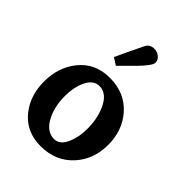

<svg xmlns="http://www.w3.org/2000/svg" viewBox="-211 -815 938 938"><g transform="rotate(45 258.0 -346.0)"><path d="M469.2 -219.7Q469.2 -120.1 409.2 -53.2Q345.2 18.6 239.7 19Q139.2 19 80.6 -54.7Q28.3 -121.1 28.3 -215.8Q28.3 -313 81.5 -381.3Q141.6 -457.5 243.7 -457Q346.7 -457 409.7 -386.2Q469.2 -318.4 469.2 -219.7ZM341.8 -204.1Q341.8 -272 317.4 -326.7Q288.1 -392.1 236.3 -392.6Q192.9 -392.6 169.9 -340.3Q150.4 -296.9 150.4 -238.8Q150.4 -168.9 176.3 -116.2Q208 -52.2 261.7 -52.2Q302.2 -52.2 323.7 -104.5Q341.8 -147 341.8 -204.1ZM295.4 -591.8Q268.6 -565.9 222.2 -519L185.5 -542.5Q208.5 -593.8 254.4 -687.5Q267.1 -711.4 297.4 -710.9Q316.4 -710.9 332.5 -698.2Q348.6 -685.5 348.6 -666Q348.6 -646.5 295.4 -591.8Z"/></g></svg>

Font: Accordance
Style: Bold
Weight: 700
Version: Version 1.2 (build January 31, 2020) Miklal Software Solutio